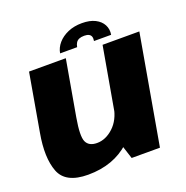

<svg xmlns="http://www.w3.org/2000/svg" viewBox="-131 -854 948 979"><g transform="rotate(-20 343.0 -364.0)"><path d="M420.5 0H574L678 -593H478.5L390.5 -93ZM279 -593H79.5L25 -280.5Q2 -152 32 -73.8Q62 4.5 184 4.5Q322.5 4.5 411.5 -77.2Q500.5 -159 514.5 -240L424 -276.5Q412 -209 370.5 -170.5Q329 -132 281.5 -132Q237.5 -132 223.2 -163Q209 -194 226 -291ZM417 -733Q374 -733 340.5 -718.5Q307 -704 286 -679.8Q265 -655.5 260 -626H352.5Q355 -640 361 -649.5Q367 -659 378 -663.8Q389 -668.5 406 -668.5Q421 -668.5 430.5 -663.8Q440 -659 443.2 -649.8Q446.5 -640.5 444 -626H537Q542 -655.5 529.2 -679.8Q516.5 -704 488 -718.5Q459.5 -733 417 -733Z"/></g></svg>

Font: Anybody UltraCondensed Thin ExtraBold
Style: Italic
Weight: 800
Italic angle: -10°
Version: Version 1.111